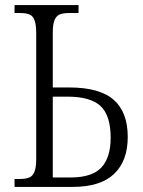

<svg xmlns="http://www.w3.org/2000/svg" viewBox="-20 -733 560 753"><path d="M37 -31H55Q80 -31 94 -36.5Q108 -42 115 -59Q122 -76 122 -109V-602Q122 -636 115.5 -653.5Q109 -671 95 -676.5Q81 -682 56 -682H37V-713H288V-682H254Q228 -682 214.5 -676.5Q201 -671 194 -654.5Q187 -638 187 -605V-390H251Q371 -390 426 -341.5Q481 -293 481 -196Q481 -102 427.5 -51Q374 0 265 0H37ZM257 -37Q341 -37 377.5 -76Q414 -115 414 -193Q414 -280 374.5 -317Q335 -354 244 -354H187V-37Z"/></svg>

Font: Noto Serif NarrowLight
Style: Regular
Weight: 300
Width: 4
Designer: Monotype Design Team
Foundry: Monotype Imaging Inc.
Version: Version 1.001